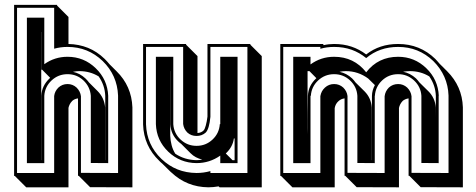

<svg xmlns="http://www.w3.org/2000/svg" viewBox="-20 -717 1977 798"><path d="M151.4 -51.3H151.9V-318.8Q152.8 -340.8 161.6 -358.6Q170.4 -376.5 186 -391.1L188.5 -393.6L154.3 -428.2Q153.3 -427.7 151.9 -426.3V-584H151.4ZM417 -51.3H417.5V-318.4Q415.5 -363.3 390.1 -399.4Q354 -421.4 309.6 -421.4Q296.9 -421.4 283.2 -418.5Q312 -412.6 335 -391.1Q339.4 -387.2 343 -382.8Q346.7 -378.4 350.1 -374L385.7 -338.4Q413.1 -311 417 -270.5ZM264.6 -534.2Q308.1 -533.2 345.7 -518.1Q383.3 -502.9 415 -472.2Q420.4 -466.8 425.5 -461.2Q430.7 -455.6 435.5 -449.7L464.4 -420.9Q526.9 -359.4 530.3 -271V61.5L354.5 61L307.1 13.7H304.2V-308.1Q289.1 -306.2 278.8 -296.4H279.3Q273.4 -290.5 269.8 -283.2Q266.1 -275.9 264.6 -268.6V61.5H88.9L41.5 14.2H38.6V-696.8H217.3V-693.8L264.6 -646.5ZM91.8 -39.1V-643.6H164.1V-450.2Q207 -481 260.7 -481Q328.6 -481 377.7 -433.6Q426.8 -386.2 429.7 -318.8V-39.1L357.4 -39.6V-318.8Q354.5 -356.4 326.9 -382.6Q299.3 -408.7 260.7 -408.7Q222.2 -408.7 194.3 -382.6Q166.5 -356.4 164.1 -318.8V-39.1ZM205.1 2V-317.9Q207.5 -337.9 222.7 -353Q238.8 -367.7 260.7 -367.7Q282.2 -367.7 298.3 -353Q314 -337.4 316.4 -316.9V1.5L470.7 2V-319.8Q467.3 -404.3 406.7 -463.4Q345.7 -522 260.7 -522Q231.9 -522 205.1 -514.6V-684.6H50.8V2Z M918.5 -79.1 946.3 -51.3H955.1V-141.6H952.1Q947.3 -106.4 919.4 -80.1ZM687.5 -152.8Q688.5 -131.8 693.4 -113.3Q698.2 -94.7 708.5 -78.1Q747.1 -52.2 796.9 -51.3Q802.7 -51.3 808.6 -52Q814.5 -52.7 820.8 -53.7Q806.6 -57.1 794.4 -63.5Q782.2 -69.8 772 -80.1L733.4 -118.7Q730.5 -121.1 727.5 -123.3Q724.6 -125.5 722.2 -127.9Q689.9 -157.7 688 -200.7V-421.4H687.5ZM1020.5 -534.2V-531.2L1067.9 -483.9V61.5H892.6L888.7 57.6Q877.4 59.6 866.9 60.5Q856.4 61.5 845.7 61.5Q756.8 60.5 692.4 0Q691.4 -1 690.2 -2Q689 -2.9 688 -3.9L654.3 -37.1Q651.4 -39.6 648.4 -42.2Q645.5 -44.9 642.6 -47.9Q577.6 -109.9 574.7 -199.7V-534.2H753.4V-531.2L800.8 -483.9V-164.1Q816.4 -165 826.2 -174.8Q831.1 -179.7 835.4 -195.8Q839.8 -211.9 842.3 -232.4V-534.2ZM967.3 -481V-39.1H895.5V-70.3Q851.1 -39.1 796.9 -39.1Q728.5 -39.6 679.4 -86.4Q630.4 -133.3 627.9 -201.2V-481H700.2V-201.2Q702.6 -163.1 730.5 -137Q758.3 -110.8 796.9 -110.8Q835.4 -110.8 863.3 -137Q891.1 -163.1 893.6 -201.2H895.5V-481ZM854.5 -522V-231.4Q849.6 -180.7 835 -166Q819.3 -151.9 796.9 -151.9Q774.4 -151.9 758.8 -166Q743.7 -181.2 741.2 -201.7V-522H586.9V-200.2Q589.8 -115.2 650.9 -56.6Q681.6 -27.3 717.8 -12.9Q753.9 1.5 796.9 2Q811.5 2 825.9 0Q840.3 -2 854.5 -5.9V2H1008.3V-522Z M1258.3 -133.8Q1258.3 -146.5 1258.3 -158.9Q1258.3 -171.4 1258.8 -184.1Q1258.8 -197.3 1258.8 -215.1Q1258.8 -232.9 1259 -251.7Q1259.3 -270.5 1259.5 -288.1Q1259.8 -305.7 1259.8 -318.8Q1260.7 -340.8 1269.5 -358.6Q1278.3 -376.5 1293.9 -391.1L1294.9 -392.1L1266.1 -421.4H1258.3ZM1791 -227.5Q1791 -250.5 1791.3 -272.9Q1791.5 -295.4 1791.5 -318.4Q1789.6 -363.3 1764.2 -399.4Q1728 -421.4 1683.6 -421.4Q1676.3 -421.4 1669.2 -420.7Q1662.1 -419.9 1655.3 -418.9Q1684.6 -413.1 1709 -391.1Q1712.9 -387.2 1716.3 -383.1Q1719.7 -378.9 1723.1 -374.5L1756.8 -341.3L1759.8 -338.4Q1773.9 -324.7 1782 -307.1Q1790 -289.6 1791 -270ZM1524.9 -51.3H1525.4V-184.1Q1525.4 -217.8 1525.6 -251.5Q1525.9 -285.2 1525.9 -318.8Q1526.4 -341.8 1538.1 -363.3L1510.3 -390.6Q1468.3 -421.4 1417.5 -421.4Q1404.3 -421.4 1391.1 -418.5Q1420.4 -412.6 1443.4 -391.1Q1447.3 -387.2 1450.9 -383.1Q1454.6 -378.9 1457.5 -374.5L1495.6 -336.9Q1522.9 -309.1 1524.9 -270ZM1147.9 14.2H1145V-534.2H1323.7V-531.2L1325.2 -529.3Q1346.2 -534.2 1368.7 -534.2Q1407.7 -534.2 1440.7 -523.2Q1473.6 -512.2 1502 -490.7Q1530.3 -512.7 1563 -523.4Q1595.7 -534.2 1634.8 -534.2Q1725.1 -534.2 1789.1 -472.2Q1793.9 -466.8 1798.3 -462.2Q1802.7 -457.5 1807.1 -452.1L1838.4 -420.9Q1900.9 -358.4 1903.8 -271V61.5L1728.5 61L1681.2 13.7H1678.2V-308.1Q1662.6 -305.7 1652.3 -296.4H1652.8Q1647 -290.5 1643.3 -283Q1639.6 -275.4 1638.2 -268.1V61.5L1462.4 61L1415 13.7H1412.1V-308.1Q1397 -306.2 1386.7 -296.4Q1374 -285.2 1371.1 -267.6V61.5H1195.3ZM1198.7 -39.1V-481H1270.5V-449.2Q1314 -481 1368.7 -481Q1451.2 -481 1502 -416.5Q1551.8 -481 1634.8 -481Q1702.6 -481 1751.7 -433.6Q1800.8 -386.2 1803.7 -318.8H1803.2V-39.1L1731.4 -39.6V-318.8Q1729 -356.4 1700.9 -382.6Q1672.9 -408.7 1634.8 -408.7Q1595.7 -408.7 1568.1 -382.6Q1540.5 -356.4 1538.1 -318.8H1537.6V-39.1L1465.3 -39.6V-318.8Q1462.9 -356.4 1435.1 -382.6Q1407.2 -408.7 1368.7 -408.7Q1330.1 -408.7 1302.2 -382.6Q1274.4 -356.4 1272 -318.8H1270.5V-39.1ZM1311.5 2V-317.4Q1313.5 -328.6 1317.9 -336.9Q1322.3 -345.2 1330.6 -353Q1346.7 -367.7 1368.7 -367.7Q1390.6 -367.7 1406.7 -353Q1421.9 -337.9 1424.3 -317.9V1.5L1578.6 2V-316.9Q1581.1 -337.9 1596.2 -353Q1612.3 -367.7 1634.8 -367.7Q1656.2 -367.7 1672.4 -353Q1688 -337.4 1690.4 -316.9V1.5L1844.2 2V-319.8Q1841.3 -403.3 1780.8 -463.4Q1719.7 -522 1634.8 -522Q1557.1 -522 1502 -475.6Q1474.1 -498.5 1441.2 -510.3Q1408.2 -522 1368.7 -522Q1337.9 -522 1311.5 -514.2V-522H1157.2V2Z"/></svg>

Font: Gondrin
Style: Regular
Weight: 400
Designer: Peter Wiegel, original typeface by Carl Albert Fahrenwaldt 1901
Foundry: Peter Wiegel
Version: Version 1.000 2010 initial release